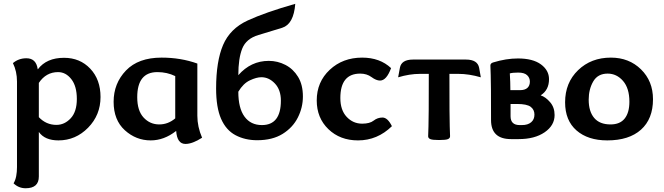

<svg xmlns="http://www.w3.org/2000/svg" viewBox="-20 -731 3490 1009"><path d="M276.4 -74.7Q319.3 -74.7 351.6 -109.4Q383.8 -144 383.8 -210.9Q383.8 -278.3 354.7 -315.2Q325.7 -352.1 285.2 -352.1Q222.2 -352.1 184.1 -295.4V-115.2Q222.7 -74.7 276.4 -74.7ZM178.2 -367.2H179.2Q224.6 -427.2 316.4 -427.2Q400.4 -427.2 454.3 -370.1Q508.3 -313 508.3 -221.2Q508.3 -126.5 442.9 -59.8Q377.4 6.8 287.1 6.8Q215.3 6.8 184.1 -37.6V196.8Q184.1 258.3 114.7 258.3Q78.1 258.3 51.3 232.4Q61 216.3 65.2 194.3Q69.3 172.4 69.3 147.5V-302.2Q69.3 -356 47.9 -399.4Q78.1 -424.8 118.7 -424.8Q170.4 -424.8 178.2 -367.2Z M954.6 25.4Q910.6 25.4 905.8 -43Q842.3 6.8 772 6.8Q694.8 6.8 636 -46.6Q577.1 -100.1 577.1 -195.8Q577.1 -293 642.1 -360.6Q707 -428.2 829.1 -428.2Q930.2 -428.2 1017.1 -397V-122.6Q1017.1 -64.9 1042 -7.3Q991.2 25.4 954.6 25.4ZM816.9 -77.1Q863.3 -77.1 900.9 -108.9V-331.1Q857.9 -352.1 807.1 -352.1Q701.2 -352.1 701.2 -220.2Q701.2 -149.4 734.6 -113.3Q768.1 -77.1 816.9 -77.1Z M1331.5 5.9Q1267.6 5.9 1217.8 -20.5Q1168 -46.9 1141.8 -106.7Q1115.7 -166.5 1115.7 -266.1Q1115.7 -408.7 1152.3 -494.6Q1189 -580.6 1281.5 -623.3Q1374 -666 1531.7 -710.9Q1523.4 -604 1462.9 -585Q1402.3 -565.9 1338.1 -546.9Q1273.9 -527.8 1253.2 -476.3Q1232.4 -424.8 1232.4 -335.9Q1298.3 -411.1 1392.6 -411.1Q1439 -411.1 1480 -389.9Q1521 -368.7 1546.4 -327.1Q1571.8 -285.6 1571.8 -224.1Q1571.8 -166 1545.2 -113.3Q1518.6 -60.5 1465.1 -27.3Q1411.6 5.9 1331.5 5.9ZM1356.4 -73.7Q1456.1 -73.7 1456.1 -202.1Q1456.1 -258.8 1424.8 -292Q1393.6 -325.2 1353.5 -325.2Q1328.1 -325.2 1293.2 -308.8Q1258.3 -292.5 1232.4 -249Q1232.4 -162.6 1264.9 -118.2Q1297.4 -73.7 1356.4 -73.7Z M1861.3 6.8Q1767.1 6.8 1705.8 -52.2Q1644.5 -111.3 1644.5 -203.1Q1644.5 -300.3 1712.9 -364.3Q1781.2 -428.2 1883.3 -428.2Q1976.6 -428.2 2035.2 -373Q2011.2 -307.6 1977.1 -307.6Q1957 -307.6 1932.4 -325.9Q1907.7 -344.2 1873 -344.2Q1768.6 -344.2 1768.6 -215.8Q1768.6 -152.3 1802 -116.7Q1835.4 -81.1 1883.3 -81.1Q1923.3 -81.1 1943.6 -97.2Q1963.9 -113.3 1990.2 -113.3Q2017.1 -113.3 2039.6 -67.9Q1963.4 6.8 1861.3 6.8Z M2287.6 4.9Q2252.4 4.9 2241.2 0Q2230 -4.9 2230 -15.1Q2230 -27.8 2231.7 -66.2Q2233.4 -104.5 2233.4 -342.8H2187Q2132.3 -342.8 2072.3 -324.7L2081.5 -374.5Q2089.4 -418 2150.4 -418H2428.7Q2489.7 -418 2498 -374.5L2506.8 -324.7Q2444.8 -342.8 2389.2 -342.8H2341.8Q2341.8 -104.5 2343.5 -66.2Q2345.2 -27.8 2345.2 -15.1Q2345.2 -4.9 2334.2 0Q2323.2 4.9 2287.6 4.9Z M2713.4 -257.3Q2738.3 -257.3 2751.5 -269Q2764.6 -280.8 2764.6 -302.2Q2764.6 -322.3 2750 -335.9Q2735.4 -349.6 2703.1 -349.6Q2673.8 -349.6 2659.2 -345.2Q2662.1 -299.8 2662.1 -257.3ZM2722.7 -73.7Q2753.9 -73.7 2771.2 -88.4Q2788.6 -103 2788.6 -128.9Q2788.6 -154.8 2768.8 -169.7Q2749 -184.6 2696.8 -184.6H2663.1V-120.1Q2663.1 -73.7 2710.9 -73.7ZM2706.1 0H2665.5Q2560.5 0 2560.5 -100.1Q2560.5 -298.3 2558.8 -336.2Q2557.1 -374 2557.1 -386.7Q2557.1 -398.4 2571.3 -402.8Q2639.6 -423.8 2701.7 -423.8Q2780.3 -423.8 2822.8 -392.6Q2865.2 -361.3 2865.2 -314.9Q2865.2 -257.8 2821.3 -230Q2847.7 -221.2 2871.1 -193.8Q2894.5 -166.5 2894.5 -126.5Q2894.5 -71.8 2842.3 -35.9Q2790 0 2706.1 0Z M3171.4 6.8Q3069.8 6.8 3009.8 -45.4Q2949.7 -97.7 2949.7 -193.4Q2949.7 -296.4 3018.1 -362.3Q3086.4 -428.2 3190.4 -428.2Q3285.6 -428.2 3348.6 -366.5Q3411.6 -304.7 3411.6 -209.5Q3411.6 -106 3348.6 -49.6Q3285.6 6.8 3171.4 6.8ZM3188.5 -77.1Q3238.3 -77.1 3262.9 -108.2Q3287.6 -139.2 3287.6 -196.3Q3287.6 -267.1 3254.2 -305.7Q3220.7 -344.2 3173.3 -344.2Q3121.6 -344.2 3097.7 -303.2Q3073.7 -262.2 3073.7 -207Q3073.7 -145.5 3102.5 -111.3Q3131.3 -77.1 3188.5 -77.1Z"/></svg>

Font: ALMAS
Style: Bold
Weight: 700
Designer: ALMAS Font/ by Husham Jawad Kadhim, derived from the Bainsely font by/ Paul James MIller
Foundry: High-Logic / Made with FontCreator
Version: Version 1.411;September 19, 2021;FontCreator 14.0.0.2814 32-